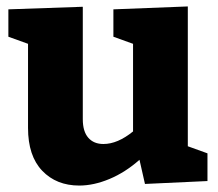

<svg xmlns="http://www.w3.org/2000/svg" viewBox="-20 -562 677 596"><path d="M563 -108 624 -86V0L430 9L413 -66Q369 -27 320 -6.5Q271 14 226 14Q155 14 111 -32Q67 -78 67 -165V-426L6 -448V-533L237 -541V-192Q237 -154 254 -134.5Q271 -115 301 -115Q345 -115 393 -154V-426L332 -448V-533L563 -542Z"/></svg>

Font: Bitter Pro ExtraBold
Style: Regular
Weight: 800
Designer: Sol Matas, and Bitter project Authors
Foundry: Sol Matas
Version: Version 1.010